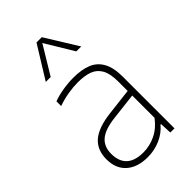

<svg xmlns="http://www.w3.org/2000/svg" viewBox="-245 -890 980 980"><g transform="rotate(-45 245.0 -400.0)"><path d="M411.5 -373V0H381.5L378.5 -64H374.5Q346.5 -30 303.5 -11Q260.5 8 211 8Q138 8 96 -29.2Q54 -66.5 54 -133.5Q54 -201.5 97.2 -238.8Q140.5 -276 233.5 -287L377.5 -304V-373Q377.5 -428 360.5 -459Q343.5 -490 311.2 -502.5Q279 -515 228.5 -515Q195.5 -515 157.8 -508.8Q120 -502.5 83 -489.5V-523.5Q113.5 -535 152.8 -541.5Q192 -548 228.5 -548Q289 -548 329 -531.5Q369 -515 390.2 -476.5Q411.5 -438 411.5 -373ZM377.5 -110V-271L232.5 -254Q158 -245.5 124.5 -217Q91 -188.5 91 -136.5Q91 -81.5 121.5 -53.2Q152 -25 212.5 -25Q259 -25 302 -45.8Q345 -66.5 377.5 -110ZM370.5 -632H335L242.5 -785L150 -632H114.5L223.5 -808H261.5Z"/></g></svg>

Font: Encode Sans Thin
Style: Regular
Weight: 250
Designer: Multiple Designers
Foundry: Impallari Type
Version: Version 2.000